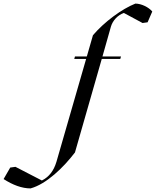

<svg xmlns="http://www.w3.org/2000/svg" viewBox="-329 -784 867 1068"><path d="M-159 264C-71 240 24 148 88 64L237 -456H340L344 -470H241L288 -636C298 -670 326 -700 360 -712L464 -656L492 -660L518 -720C498 -744 457 -764 424 -764C348 -734 250 -661 188 -588L154 -470H88L84 -456H150L-15 116C-30 166 -56 200 -96 220L-243 144L-272 148L-309 212C-258 245 -207 264 -159 264Z"/></svg>

Font: Mazius Display Extra italic
Style: Regular
Weight: 400
Italic angle: -17°
Designer: Alberto Casagrande & Collletttivo
Foundry: Collletttivo
Version: Version 2.000;Glyphs 3.2 (3217)